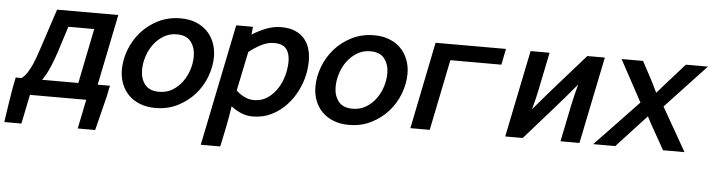

<svg xmlns="http://www.w3.org/2000/svg" viewBox="-65 -698 4031 1087"><g transform="rotate(5 1950.5 -154.5)"><path d="M441 -403H294L247 -255Q235 -218 216.5 -173Q198 -128 172 -91H378ZM10 -30Q12 -43 15 -55Q18 -67 20 -80L22 -91H35Q40 -91 46 -90.5Q52 -90 57 -91Q58 -92 59 -93Q60 -94 60 -95Q74 -105 88 -127Q102 -149 115 -178Q127 -207 136 -234Q145 -261 151 -278L222 -494H570L488 -91H558L554 -75Q552 -63 549.5 -50.5Q547 -38 544 -25Q533 20 521.5 65Q510 110 499 155L496 166H397L431 0H111L77 166H-20L-18 150Q-11 105 -4.5 60Q2 15 10 -30Z M1016 -297Q1016 -347 990.5 -380.5Q965 -414 910 -414Q868 -414 834.5 -393.5Q801 -373 778 -341.5Q755 -310 743 -271.5Q731 -233 731 -196Q731 -147 756.5 -114Q782 -81 837 -81Q880 -81 913 -101Q946 -121 969 -152.5Q992 -184 1004 -222Q1016 -260 1016 -297ZM617 -187Q617 -244 638.5 -301Q660 -358 700 -403.5Q740 -449 797 -477.5Q854 -506 924 -506Q973 -506 1011.5 -490.5Q1050 -475 1076 -448Q1102 -421 1116 -384.5Q1130 -348 1130 -306Q1130 -249 1108.5 -192Q1087 -135 1047 -90Q1007 -45 950.5 -16.5Q894 12 824 12Q775 12 736 -3.5Q697 -19 671 -45.5Q645 -72 631 -108.5Q617 -145 617 -187Z M1376 -81Q1420 -81 1453 -103.5Q1486 -126 1508.5 -160.5Q1531 -195 1542 -236.5Q1553 -278 1553 -315Q1553 -361 1532.5 -387Q1512 -413 1462 -413Q1425 -413 1387.5 -393Q1350 -373 1321 -349L1275 -127Q1295 -107 1322 -94Q1349 -81 1376 -81ZM1254 -35Q1246 21 1235 76Q1224 131 1212 187L1209 197H1099L1240 -494H1335L1331 -449Q1366 -472 1408.5 -489Q1451 -506 1496 -506Q1542 -506 1574.5 -492Q1607 -478 1627.5 -454Q1648 -430 1657.5 -398Q1667 -366 1667 -330Q1667 -292 1659 -252Q1650 -207 1627 -160Q1604 -113 1568 -74.5Q1532 -36 1484 -12Q1436 12 1376 12Q1342 12 1310.5 -1.5Q1279 -15 1254 -35Z M2116 -297Q2116 -347 2090.5 -380.5Q2065 -414 2010 -414Q1968 -414 1934.5 -393.5Q1901 -373 1878 -341.5Q1855 -310 1843 -271.5Q1831 -233 1831 -196Q1831 -147 1856.5 -114Q1882 -81 1937 -81Q1980 -81 2013 -101Q2046 -121 2069 -152.5Q2092 -184 2104 -222Q2116 -260 2116 -297ZM1717 -187Q1717 -244 1738.5 -301Q1760 -358 1800 -403.5Q1840 -449 1897 -477.5Q1954 -506 2024 -506Q2073 -506 2111.5 -490.5Q2150 -475 2176 -448Q2202 -421 2216 -384.5Q2230 -348 2230 -306Q2230 -249 2208.5 -192Q2187 -135 2147 -90Q2107 -45 2050.5 -16.5Q1994 12 1924 12Q1875 12 1836 -3.5Q1797 -19 1771 -45.5Q1745 -72 1731 -108.5Q1717 -145 1717 -187Z M2373 -494H2773L2755 -403H2465L2383 0H2273Z M3198 -329Q3129 -246 3058 -166Q2987 -86 2916 -5L2911 0H2812L2913 -494H3021L2978 -284Q2972 -255 2965 -225.5Q2958 -196 2950 -167Q3019 -249 3089.5 -328.5Q3160 -408 3231 -489L3236 -494H3335L3234 0H3126L3169 -210Q3175 -240 3182.5 -269.5Q3190 -299 3198 -329Z M3607 -184Q3565 -139 3524.5 -94.5Q3484 -50 3442 -5L3438 0H3312L3558 -258L3430 -494H3552L3611 -384Q3619 -368 3626.5 -352.5Q3634 -337 3642 -321Q3680 -364 3717 -406Q3754 -448 3792 -490L3797 -494H3921L3690 -247L3831 0H3709L3644 -115Q3634 -132 3625 -149.5Q3616 -167 3607 -184Z"/></g></svg>

Font: Codetta
Style: Bold Italic
Weight: 700
Italic angle: -11°
Designer: Ulrich Proeller
Foundry: PROSA GmbH
Version: Version 2.00;September 29, 2018;FontCreator 11.5.0.2427 64-b